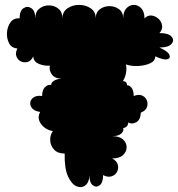

<svg xmlns="http://www.w3.org/2000/svg" viewBox="-20 -745 727 784"><path d="M244 -118Q216 -118 201 -134Q186 -150 185 -171.5Q184 -193 196 -210Q178 -212 162 -224Q146 -236 140 -253Q134 -270 144 -288Q122 -291 112 -302Q102 -313 103.5 -326Q105 -339 117.5 -347.5Q130 -356 152 -353Q152 -378 164 -389.5Q176 -401 189 -398Q188 -406 198.5 -414Q209 -422 231 -424Q204 -424 191.5 -441.5Q179 -459 184 -477Q160 -475 138 -484.5Q116 -494 116 -515Q107 -496 92.5 -492Q78 -488 65 -494.5Q52 -501 47 -515Q42 -529 51 -547Q27 -549 17 -568.5Q7 -588 8.5 -612Q10 -636 23 -654Q36 -672 60 -670Q60 -701 76 -711.5Q92 -722 108 -711.5Q124 -701 124 -670Q124 -696 140.5 -709.5Q157 -723 179.5 -723Q202 -723 218.5 -709.5Q235 -696 235 -670Q235 -697 255.5 -711Q276 -725 303 -725Q330 -725 350.5 -711Q371 -697 371 -670Q371 -695 388 -707.5Q405 -720 427 -720Q449 -720 466 -707.5Q483 -695 483 -670Q483 -697 496 -711Q509 -725 526.5 -725Q544 -725 557 -711Q570 -697 570 -670Q584 -684 600 -681.5Q616 -679 628 -667.5Q640 -656 642 -640Q644 -624 631 -610Q668 -610 680.5 -595.5Q693 -581 680.5 -566Q668 -551 631 -551Q665 -536 671.5 -521.5Q678 -507 663 -503Q648 -499 614 -515Q614 -496 593 -486.5Q572 -477 544 -475.5Q516 -474 494 -482Q498 -466 494.5 -447Q491 -428 482 -414Q498 -413 499 -397Q509 -397 517.5 -386Q526 -375 526 -353Q546 -361 560 -355Q574 -349 579.5 -335.5Q585 -322 580 -307.5Q575 -293 555 -285Q554 -256 536.5 -246Q519 -236 504 -245Q502 -225 483 -222Q487 -211 475.5 -200Q464 -189 438 -189Q468 -189 482.5 -175.5Q497 -162 497 -144Q497 -126 482.5 -112Q468 -98 438 -98Q457 -88 461 -72.5Q465 -57 458 -43.5Q451 -30 435.5 -25Q420 -20 401 -30Q401 1 387 11.5Q373 22 359 11.5Q345 1 345 -30Q345 -2 329.5 11Q314 24 293.5 16Q273 8 258 -24Q243 -56 244 -118Z"/></svg>

Font: Rubik Bubbles
Style: Regular
Weight: 400
Designer: Hubert and Fischer, NaN
Foundry: Hubert and Fischer, NaN
Version: Version 2.200